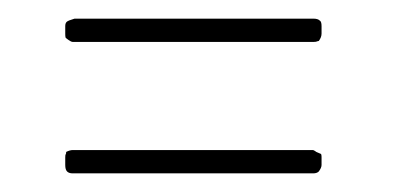

<svg xmlns="http://www.w3.org/2000/svg" viewBox="-20 -264 423 206"><path d="M322 -220Q321 -220 320 -219.5Q319 -219 316 -219H58Q56 -219 51 -223Q50 -223 50 -228V-236Q50 -239 51.5 -240.5Q53 -242 60 -244H316Q321 -244 323 -242Q325 -241 325 -236V-228Q325 -224 322 -220ZM322 -80Q320 -78 316 -78H58Q54 -78 52 -80Q50 -82 50 -87V-95Q50 -98 50.5 -98.5Q51 -99 51 -101Q55 -103 58 -103H316L318 -102Q319 -101 320.5 -100.5Q322 -100 324 -99Q325 -99 325 -95V-87Q325 -84 322 -80Z"/></svg>

Font: Chathura Light
Style: Regular
Weight: 300
Designer: Appaji Ambarisha Darbha
Foundry: Aditya Fonts
Version: Version 1.002 2016